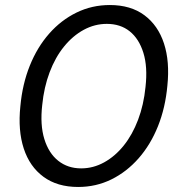

<svg xmlns="http://www.w3.org/2000/svg" viewBox="-20 -732 714 764"><path d="M291 12Q208 12 153 -28.5Q98 -69 74.5 -141Q51 -213 61 -309Q69 -397 98.5 -470.5Q128 -544 175.5 -598Q223 -652 284.5 -682Q346 -712 417 -712Q500 -712 554.5 -671.5Q609 -631 632.5 -559Q656 -487 646 -391Q638 -303 608.5 -229.5Q579 -156 531.5 -102Q484 -48 423 -18Q362 12 291 12ZM303 -62Q351 -62 394.5 -86Q438 -110 472.5 -153Q507 -196 529.5 -255.5Q552 -315 559 -386Q568 -466 550.5 -522Q533 -578 496 -607.5Q459 -637 405 -637Q357 -637 313.5 -613.5Q270 -590 235 -547Q200 -504 177.5 -444.5Q155 -385 148 -314Q139 -235 156.5 -178.5Q174 -122 212 -92Q250 -62 303 -62Z"/></svg>

Font: DM Sans 12pt
Style: Italic
Weight: 400
Italic angle: -10°
Version: Version 4.004;gftools[0.9.30]